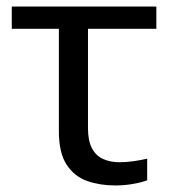

<svg xmlns="http://www.w3.org/2000/svg" viewBox="-20 -556 530 587"><path d="M332 11Q286 11 247 -2.5Q208 -16 184 -52Q160 -88 160 -155V-468H16V-536H458V-468H249V-164Q249 -126 261 -103Q273 -80 295 -70Q317 -60 345 -60Q367 -60 390.5 -63.5Q414 -67 430 -71V-5Q416 1 388.5 6Q361 11 332 11Z"/></svg>

Font: Noto Sans Ambassadori
Style: Regular
Weight: 400
Designer: Monotype Design Team
Foundry: Monotype Imaging Inc.
Version: Version 2.013